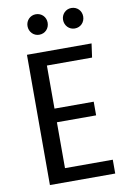

<svg xmlns="http://www.w3.org/2000/svg" viewBox="-103 -1020 714 1080"><g transform="rotate(-10 254.5 -480.0)"><path d="M180 -960C148 -960 123 -934 123 -902C123 -869 148 -843 180 -843C214 -843 238 -869 238 -902C238 -934 214 -960 180 -960ZM383 -960C351 -960 326 -934 326 -902C326 -869 351 -843 383 -843C417 -843 441 -869 441 -902C441 -934 417 -960 383 -960ZM461 -744H92V0H465V-79H192V-341H416V-419H192V-665H450Z"/></g></svg>

Font: Glow Sans SC Condensed Medium
Style: Regular
Weight: 600
Width: 3
Designer: Ryoko NISHIZUKA (kana, bopomofo & ideographs); Paul D. Hunt (Latin, Greek & Cyrillic); Sandoll Communications, Soo-young
Version: Version 0.93